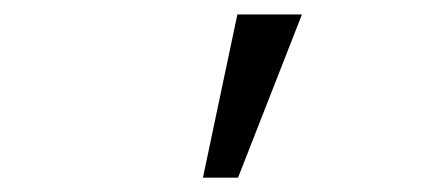

<svg xmlns="http://www.w3.org/2000/svg" viewBox="-20 -793 586 267"><path d="M399.9 -772.9 311 -545.9H262.2L310.1 -772.9Z"/></svg>

Font: Anonymous Pro
Style: Italic
Weight: 400
Italic angle: -12°
Monospace: yes
Designer: Mark Simonson
Version: Version 1.003